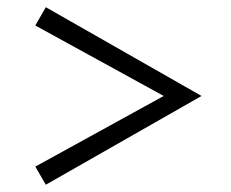

<svg xmlns="http://www.w3.org/2000/svg" viewBox="-20 -593 634 528"><path d="M106 -85 77.1 -134.8 430.2 -329.1 77.1 -522.9 106 -573.2 534.2 -329.1Z"/></svg>

Font: HK Grotesk Light
Style: Regular
Weight: 300
Designer: Alfredo Marco Pradil and Stefan Peev
Foundry: Hanken Design Co.
Version: Version 1.045;PS 001.045;hotconv 1.0.88;makeotf.lib2.5.64775